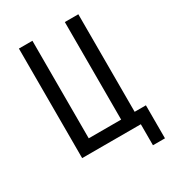

<svg xmlns="http://www.w3.org/2000/svg" viewBox="-205 -849 1009 1108"><g transform="rotate(-30 300.0 -295.0)"><path d="M485 140V0H94V-730H184V-80H400V-730H490V-80H565V140Z"/></g></svg>

Font: JetBrainsMonoNL NF
Style: Regular
Weight: 400
Designer: Philipp Nurullin, Konstantin Bulenkov
Foundry: JetBrains
Version: Version 2.304; ttfautohint (v1.8.4.7-5d5b);Nerd Fonts 3.2.1